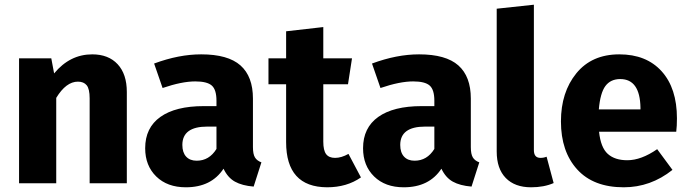

<svg xmlns="http://www.w3.org/2000/svg" viewBox="-20 -779 2926 816"><path d="M372 -548Q441 -548 480 -506Q519 -464 519 -388V0H361V-361Q361 -401 348.5 -416.5Q336 -432 311 -432Q261 -432 219 -363V0H61V-531H198L210 -467Q277 -548 372 -548Z M1055 -154Q1055 -124 1063.5 -110Q1072 -96 1091 -89L1058 14Q1009 10 978.5 -7Q948 -24 930 -62Q878 17 770 17Q691 17 644 -29Q597 -75 597 -149Q597 -236 661.5 -282Q726 -328 846 -328H900V-351Q900 -398 880 -415.5Q860 -433 810 -433Q753 -433 671 -405L635 -509Q740 -548 835 -548Q949 -548 1002 -501Q1055 -454 1055 -360ZM816 -96Q869 -96 900 -146V-241H861Q755 -241 755 -163Q755 -131 771 -113.5Q787 -96 816 -96Z M1461 -125 1514 -25Q1454 17 1370 17Q1196 16 1196 -175V-421H1121V-531H1196V-646L1354 -664V-531H1476L1459 -421H1354V-177Q1354 -140 1366 -124Q1378 -108 1404 -108Q1431 -108 1461 -125Z M1981 -154Q1981 -124 1989.5 -110Q1998 -96 2017 -89L1984 14Q1935 10 1904.5 -7Q1874 -24 1856 -62Q1804 17 1696 17Q1617 17 1570 -29Q1523 -75 1523 -149Q1523 -236 1587.5 -282Q1652 -328 1772 -328H1826V-351Q1826 -398 1806 -415.5Q1786 -433 1736 -433Q1679 -433 1597 -405L1561 -509Q1666 -548 1761 -548Q1875 -548 1928 -501Q1981 -454 1981 -360ZM1742 -96Q1795 -96 1826 -146V-241H1787Q1681 -241 1681 -163Q1681 -131 1697 -113.5Q1713 -96 1742 -96Z M2237 17Q2168 17 2129.5 -22.5Q2091 -62 2091 -135V-742L2249 -759V-141Q2249 -108 2277 -108Q2291 -108 2303 -113L2333 -1Q2292 17 2237 17Z M2857 -276Q2857 -243 2854 -219H2526Q2533 -152 2563 -125Q2593 -98 2646 -98Q2705 -98 2773 -145L2838 -57Q2745 17 2631 17Q2502 17 2433 -59Q2364 -135 2364 -263Q2364 -387 2429.5 -467.5Q2495 -548 2612 -548Q2727 -548 2792 -476Q2857 -404 2857 -276ZM2702 -314V-321Q2700 -443 2616 -443Q2575 -443 2553 -413.5Q2531 -384 2525 -314Z"/></svg>

Font: Fira Sans
Style: Bold
Weight: 700
Designer: bBox Type GmbH & Carrois Corporate GbR & Edenspiekermann AG
Foundry: bBox Type GmbH & Carrois Corporate GbR & Edenspiekermann AG
Version: Version 4.301;PS 004.301;hotconv 1.0.88;makeotf.lib2.5.64775